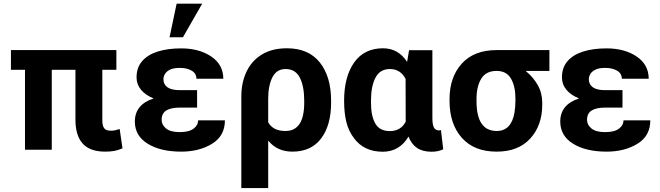

<svg xmlns="http://www.w3.org/2000/svg" viewBox="-20 -794 3500 1018"><path d="M538 10Q456.5 10 418.2 -33Q380 -76 380 -159V-424H254.5V0H112.5V-424H38V-528.5H597V-424H522.5V-157Q522.5 -126 532.8 -113.5Q543 -101 567 -101Q581 -101 589.8 -103Q598.5 -105 614.5 -110L629.5 -7.5Q607.5 2 586.8 6Q566 10 538 10Z M950 -596.5H879L916.5 -774.5H1052ZM940.5 10Q831 10 763 -32Q695 -74 695 -149.5Q695 -239.5 794.5 -272Q751.5 -289.5 727.8 -318Q704 -346.5 704 -384Q704 -436 734 -470.2Q764 -504.5 817.2 -521Q870.5 -537.5 940.5 -537.5Q1036.5 -537.5 1100.2 -494.2Q1164 -451 1164 -376.5H1021.5Q1021.5 -404.5 996.5 -419.2Q971.5 -434 933 -434Q902 -434 883.2 -425.5Q864.5 -417 855.5 -403Q846.5 -389 846.5 -373.5Q846.5 -347 867.5 -331.5Q888.5 -316 933.5 -316H1025V-223.5H933.5Q885.5 -223.5 861.2 -208Q837 -192.5 837 -158.5Q837 -132 860.5 -112.8Q884 -93.5 932.5 -93.5Q982 -93.5 1006.2 -111.8Q1030.5 -130 1030.5 -156H1172.5Q1172.5 -73.5 1104.5 -31.8Q1036.5 10 940.5 10Z M1402 203H1259.5V-281.5Q1259.5 -356 1287 -414Q1314.5 -472 1368.5 -505Q1422.5 -538 1501.5 -538Q1616 -538 1675.8 -462.8Q1735.5 -387.5 1735.5 -260V-249.5Q1735.5 -130 1682.8 -60Q1630 10 1530.5 10Q1450 10 1403 -47.5L1402 -47ZM1493.5 -99.5Q1593 -99.5 1593 -249.5V-260Q1593 -336.5 1569.8 -382.2Q1546.5 -428 1494 -428Q1446.5 -428 1424.2 -384Q1402 -340 1402 -270.5L1401.5 -270H1402V-145.5Q1427.5 -99.5 1493.5 -99.5Z M2268.5 10.5Q2220.5 10.5 2190.8 -9.8Q2161 -30 2146 -70Q2098.5 10 2010 10.5Q1910.5 10.5 1858 -60Q1828.5 -98 1816.5 -146.5Q1804.5 -195 1804.5 -260Q1804.5 -387.5 1857.8 -462.8Q1911 -538 2011 -538Q2091.5 -538 2138.5 -466L2149 -528H2272.5V-168.5Q2272.5 -133 2280.8 -117.8Q2289 -102.5 2307.5 -102.5Q2313.5 -102.5 2318 -104.5L2330 -2.5Q2304 10.5 2268.5 10.5ZM2046.5 -99Q2105.5 -99 2131 -149Q2130.5 -157.5 2130.5 -375.5Q2103.5 -428 2047.5 -428Q1994.5 -428 1970.8 -382.2Q1947 -336.5 1947 -260V-249.5Q1947 -178.5 1970 -138.8Q1993 -99 2046.5 -99Z M2613.5 10Q2493.5 10 2428.5 -63.5Q2363.5 -137 2363.5 -259V-269Q2363.5 -385 2428.5 -456.8Q2493.5 -528.5 2613 -528.5H2893V-418H2769L2768.5 -416.5Q2806.5 -386 2830.8 -343.5Q2855 -301 2855 -249V-239Q2855 -129 2791.5 -59.5Q2728 10 2613.5 10ZM2613.5 -99.5Q2691 -99.5 2708 -197.5Q2713 -228 2713 -269Q2713 -336.5 2689.2 -377.2Q2665.5 -418 2613 -418Q2557 -418 2531.8 -377Q2506.5 -336 2506.5 -269V-259Q2506.5 -258.5 2506.5 -257.5Q2506.5 -99.5 2613.5 -99.5Z M3196 10Q3086.5 10 3018.5 -32Q2950.5 -74 2950.5 -149.5Q2950.5 -239.5 3050 -272Q3007 -289.5 2983.2 -318Q2959.5 -346.5 2959.5 -384Q2959.5 -436 2989.5 -470.2Q3019.5 -504.5 3072.8 -521Q3126 -537.5 3196 -537.5Q3292 -537.5 3355.8 -494.2Q3419.5 -451 3419.5 -376.5H3277Q3277 -404.5 3252 -419.2Q3227 -434 3188.5 -434Q3157.5 -434 3138.8 -425.5Q3120 -417 3111 -403Q3102 -389 3102 -373.5Q3102 -347 3123 -331.5Q3144 -316 3189 -316H3280.5V-223.5H3189Q3141 -223.5 3116.8 -208Q3092.5 -192.5 3092.5 -158.5Q3092.5 -132 3116 -112.8Q3139.5 -93.5 3188 -93.5Q3237.5 -93.5 3261.8 -111.8Q3286 -130 3286 -156H3428Q3428 -73.5 3360 -31.8Q3292 10 3196 10Z"/></svg>

Font: Roberto Sans
Style: Bold
Weight: 700
Designer: Google (font) & Cristiano Sobral (main changes)
Version: Version 1.000;October 12, 2021;FontCreator 14.0.0.2814 64-bi